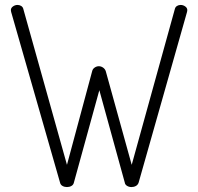

<svg xmlns="http://www.w3.org/2000/svg" viewBox="-20 -751 802 777"><path d="M512 6Q502 6 494 1Q486 -4 485 -12L382 -386L279 -12Q277 -3 269 1.5Q261 6 251 6Q241 6 233 1.5Q225 -3 223 -12L25 -703Q25 -707 24 -710Q24 -719 32.5 -725Q41 -731 51 -731Q59 -731 65.5 -727Q72 -723 74 -716L251 -84L353 -463Q355 -472 363 -477.5Q371 -483 380 -483Q389 -483 397 -477.5Q405 -472 408 -463L513 -84L688 -716Q690 -723 696.5 -727Q703 -731 711 -731Q721 -731 729.5 -725Q738 -719 738 -710Q738 -707 737 -703L541 -12Q538 -3 530 1.5Q522 6 512 6Z"/></svg>

Font: Dosis
Style: Regular
Weight: 400
Designer: Edgar Tolentino, Pablo Impallari, Igino Marini
Foundry: Edgar Tolentino, Pablo Impallari, Igino Marini
Version: Version 1.007;Glyphs 3.1.1 (3134)